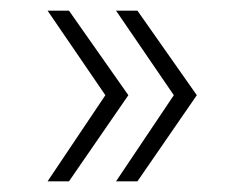

<svg xmlns="http://www.w3.org/2000/svg" viewBox="-20 -431 440 359"><path d="M109 -92H69L177 -253L69 -411H109L220 -253ZM237 -92H197L305 -253L197 -411H237L348 -253Z"/></svg>

Font: Montserrat arm2 ExtraLight
Style: Regular
Weight: 275
Designer: Julieta Ulanovsky
Foundry: Julieta Ulanovsky
Version: Version 6.000